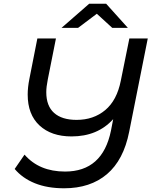

<svg xmlns="http://www.w3.org/2000/svg" viewBox="-20 -907 827 1033"><path d="M775 -700 675 -198Q645 -46 555.5 30Q466 106 325 106Q235 106 168 79Q101 52 59 2L112 -75Q191 16 330 16Q532 16 577 -204L589 -266Q505 -173 365 -173Q256 -173 192.5 -232Q129 -291 129 -398Q129 -437 138 -482L181 -700H281L237 -479Q229 -439 229 -411Q229 -337 271 -299.5Q313 -262 392 -262Q483 -262 546 -314.5Q609 -367 630 -473L676 -700ZM584 -757 501 -833 400 -757H311L460 -887H551L668 -757Z"/></svg>

Font: Montserrat Alternates Medium
Style: Italic
Weight: 500
Italic angle: -11.3°
Designer: Julieta Ulanovsky
Foundry: Julieta Ulanovsky
Version: Version 7.200